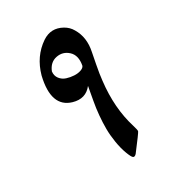

<svg xmlns="http://www.w3.org/2000/svg" viewBox="-105 -591 635 702"><g transform="rotate(-20 213.0 -240.5)"><path d="M229 -273.4Q206.5 -231.4 155.8 -236.8Q75.2 -245.6 82.5 -367.2Q89.4 -439.5 137.7 -486.3Q172.9 -520 219.2 -503.9Q240.2 -496.6 253.9 -480Q286.6 -442.4 284.7 -385.3Q284.7 -375 283.9 -336.9Q283.2 -298.8 285.2 -272.9Q291.5 -163.6 334.5 -80.1Q344.7 -60.1 344.5 -55.2Q344.2 -50.3 307.6 20Q301.3 29.8 294.9 27.1Q288.6 24.4 275.9 2.9Q263.2 -18.6 253.2 -47.1Q243.2 -75.7 238.3 -102.5Q233.4 -129.4 231 -158.4Q228.5 -187.5 228.8 -215.3Q229 -243.2 229 -273.4ZM234.9 -350.1Q235.4 -390.6 210.2 -407Q185.1 -423.3 157.5 -412.6Q129.9 -401.9 123 -368.2Q124 -350.6 135.7 -339.8Q147.5 -329.1 163.3 -326.9Q179.2 -324.7 195.1 -326.7Q210.9 -328.6 222.4 -335.2Q233.9 -341.8 234.9 -350.1Z"/></g></svg>

Font: Amiri Typewriter
Style: Bold
Weight: 700
Monospace: yes
Designer: Khaled Hosny
Version: Version 1.1